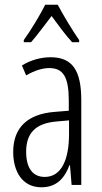

<svg xmlns="http://www.w3.org/2000/svg" viewBox="-20 -878 431 815"><path d="M225 -858H172C150 -814 110 -748 81 -708V-699H112C137 -727 171 -774 199 -810C227 -772 258 -729 286 -699H316V-708C294 -739 249 -812 225 -858ZM195 -635C153 -635 110 -623 73 -600L91 -558C129 -580 162 -589 189 -589C248 -589 272 -552 272 -451V-408L211 -403C99 -394 36 -338 36 -233C36 -154 72 -83 156 -83C222 -83 255 -124 275 -177H277L284 -93H325V-453C325 -578 288 -635 195 -635ZM217 -362 273 -367V-309C273 -199 240 -127 170 -127C120 -127 91 -163 91 -234C91 -313 131 -354 217 -362Z"/></svg>

Font: Noto Sans Kannada UI ExtraCondensed Light
Style: Regular
Weight: 300
Width: 2
Designer: Jelle Bosma - Monotype Design Team
Foundry: Monotype Imaging Inc.
Version: Version 2.005